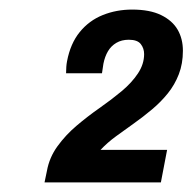

<svg xmlns="http://www.w3.org/2000/svg" viewBox="-20 -821 402 401"><path d="M73 -440 78 -464Q83 -492 100 -515.5Q117 -539 140 -558.5Q163 -578 188 -595.5Q213 -613 234 -630.5Q255 -648 268 -667.5Q281 -687 281 -708Q281 -720 274 -729Q267 -738 249 -738Q234 -738 223 -731.5Q212 -725 205.5 -714Q199 -703 196 -688L193 -668H118Q118 -675 118.5 -681.5Q119 -688 120 -693Q127 -730 146.5 -754Q166 -778 194.5 -789.5Q223 -801 256 -801Q293 -801 316.5 -789.5Q340 -778 351 -759Q362 -740 362 -715Q362 -688 353.5 -666Q345 -644 330.5 -626Q316 -608 297.5 -592.5Q279 -577 260 -563.5Q241 -550 222.5 -536.5Q204 -523 190 -508H329L316 -440Z"/></svg>

Font: Archivo SemiCondensed
Style: Bold Italic
Weight: 700
Width: 4
Italic angle: -10°
Designer: Hector Gatti
Foundry: Omnibus-Type
Version: Version 2.001